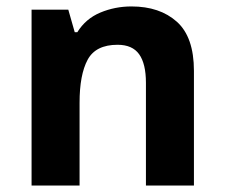

<svg xmlns="http://www.w3.org/2000/svg" viewBox="-20 -576 697 596"><path d="M388 -556Q476 -556 529 -508.5Q582 -461 582 -356V0H433V-319Q433 -378 412 -407.5Q391 -437 345 -437Q277 -437 252 -390.5Q227 -344 227 -257V0H78V-546H192L212 -476H220Q246 -518 291.5 -537Q337 -556 388 -556Z"/></svg>

Font: Noto Sans Tai Tham
Style: Regular
Weight: 400
Designer: Monotype Design Team 2013. Revised by David WIlliams 2020
Foundry: Monotype Imaging Inc.
Version: Version 2.002